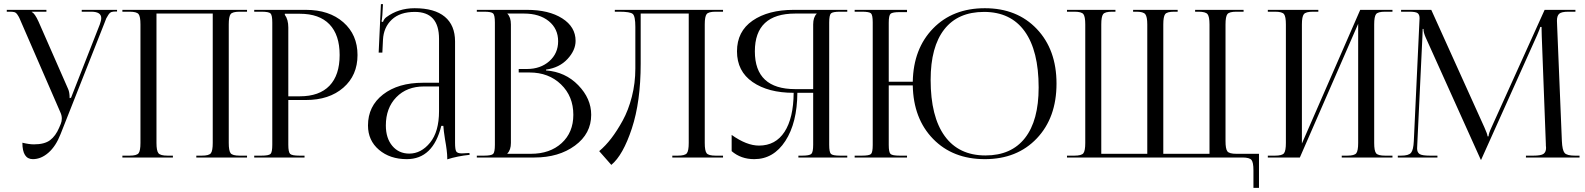

<svg xmlns="http://www.w3.org/2000/svg" viewBox="-20 -767 7720 935"><path d="M89 -72Q122 -64 145 -64Q197 -64 224 -84.5Q251 -105 268 -145L276 -164Q281 -176 281 -190Q281 -205 274 -220L88 -648Q78 -671 75 -678Q72 -685 65 -695.5Q58 -706 49.5 -708Q41 -710 28 -710H13V-719H206V-710H135V-708Q149 -703 168 -661L312 -333Q319 -317 319 -291V-289L326 -291L466 -648Q473 -667 473 -679Q473 -710 424 -710H378V-719H550V-711H544Q531 -711 523 -708.5Q515 -706 507.5 -694.5Q500 -683 497.5 -677.5Q495 -672 486 -648L275 -114Q252 -55 216 -23.5Q180 8 140 8Q89 8 89 -72Z M576 0V-9H611Q646 -9 655 -21Q664 -33 664 -71V-648Q664 -686 655 -698Q646 -710 611 -710H576V-719H1183V-710H1147Q1112 -710 1103 -698Q1094 -686 1094 -648V-71Q1094 -33 1103 -21Q1112 -9 1147 -9H1183V0H936V-9H963Q998 -9 1007 -21Q1016 -33 1016 -71V-701H742V-71Q742 -33 751.5 -21Q761 -9 796 -9H822V0Z M1367 -700V-695Q1384 -672 1384 -633V-298H1440Q1535 -298 1584.5 -349.5Q1634 -401 1634 -499Q1634 -597 1584.5 -648.5Q1535 -700 1440 -700ZM1218 0V-9H1253Q1289 -9 1297.5 -17.5Q1306 -26 1306 -62V-657Q1306 -693 1297.5 -701.5Q1289 -710 1253 -710H1218V-719H1470Q1583 -719 1652 -658.5Q1721 -598 1721 -499Q1721 -400 1652 -340Q1583 -280 1470 -280H1384V-62Q1384 -26 1393 -17.5Q1402 -9 1438 -9H1463V0Z M2118 -364V-578Q2118 -709 2000 -709Q1928 -709 1888 -671.5Q1848 -634 1845 -573L1842 -511H1824L1835 -747H1845L1842 -694Q1840 -670 1838 -662L1845 -660Q1850 -675 1861 -683Q1920 -727 1999 -727Q2096 -727 2146 -685.5Q2196 -644 2196 -565V-71Q2196 -40 2201.5 -30Q2207 -20 2229 -20L2249 -21L2266 -22L2267 -13Q2208 -7 2158 9V1Q2158 -29 2147 -89Q2140 -134 2139 -154H2129Q2089 8 1961 8Q1879 8 1825.5 -37.5Q1772 -83 1772 -156Q1772 -250 1845.5 -307Q1919 -364 2040 -364ZM2118 -346H2045Q1961 -346 1910 -293.5Q1859 -241 1859 -156Q1859 -94 1890.5 -56.5Q1922 -19 1973 -19Q2031 -19 2074.5 -72.5Q2118 -126 2118 -226Z M2451 -18H2565Q2658 -18 2715 -70Q2772 -122 2772 -208Q2772 -298 2712 -356Q2652 -414 2559 -414H2506V-431H2546Q2612 -431 2655 -469Q2698 -507 2698 -566Q2698 -627 2652.5 -664Q2607 -701 2532 -701H2451V-700Q2468 -683 2468 -648V-71Q2468 -37 2451 -20ZM2302 0V-9H2337Q2373 -9 2381.5 -17.5Q2390 -26 2390 -62V-657Q2390 -693 2381.5 -701.5Q2373 -710 2337 -710H2302V-719H2546Q2653 -719 2718 -677.5Q2783 -636 2783 -568Q2783 -522 2743.5 -479.5Q2704 -437 2639 -428V-424Q2733 -417 2796 -352Q2859 -287 2859 -208Q2859 -116 2780 -58Q2701 0 2583 0Z M2974 -719H3060H3334H3501V-710H3465Q3430 -710 3421 -698Q3412 -686 3412 -648V-71Q3412 -33 3421 -21Q3430 -9 3465 -9H3501V0H3254V-9H3281Q3316 -9 3325 -21Q3334 -33 3334 -71V-701H3100V-457Q3100 -272 3057 -141.5Q3014 -11 2957 36L2898 -31Q2929 -57 2957 -93.5Q2985 -130 3012.5 -180Q3040 -230 3057 -296Q3074 -362 3074 -433V-636Q3074 -688 3061.5 -699Q3049 -710 2996 -710H2974Z M3868 0V-9H3886Q3922 -9 3931 -17.5Q3940 -26 3940 -62V-315H3863Q3862 -169 3804.5 -80.5Q3747 8 3653 8Q3588 8 3543 -31V-110Q3616 -58 3676 -58Q3757 -58 3800.5 -125Q3844 -192 3845 -315Q3721 -315 3645 -367.5Q3569 -420 3569 -517Q3569 -614 3645 -666.5Q3721 -719 3845 -719H4106V-710H4071Q4035 -710 4026.5 -701.5Q4018 -693 4018 -657V-62Q4018 -26 4026.5 -17.5Q4035 -9 4071 -9H4106V0ZM3940 -333V-648Q3940 -683 3957 -700V-701H3853Q3656 -701 3656 -517Q3656 -333 3853 -333Z M4142 0V-9H4177Q4213 -9 4221.5 -17Q4230 -25 4230 -61V-658Q4230 -694 4221.5 -702Q4213 -710 4177 -710H4142V-719H4397V-708H4362Q4326 -708 4317 -700Q4308 -692 4308 -656V-369H4425Q4428 -530 4524 -628.5Q4620 -727 4776 -727Q4933 -727 5029 -626Q5125 -525 5125 -360Q5125 -194 5029 -93Q4933 8 4776 8Q4620 8 4524 -90.5Q4428 -189 4425 -351H4308V-61Q4308 -25 4317 -17Q4326 -9 4362 -9H4397V0ZM4779 -10Q4905 -10 4971.5 -95Q5038 -180 5038 -341Q5038 -520 4970 -614.5Q4902 -709 4772 -709Q4645 -709 4578.5 -624Q4512 -539 4512 -378Q4512 -199 4580.5 -104.5Q4649 -10 4779 -10Z M5176 0V-9H5212Q5247 -9 5256 -21Q5265 -33 5265 -71V-648Q5265 -686 5256 -698Q5247 -710 5212 -710H5176V-719H5412V-710H5396Q5361 -710 5352 -698Q5343 -686 5343 -648V-18H5567V-71V-648Q5567 -685 5557.5 -697.5Q5548 -710 5514 -710H5498V-719H5715V-710H5698Q5663 -710 5654 -698Q5645 -686 5645 -648V-71V-18H5870V-648Q5870 -686 5860.5 -698Q5851 -710 5816 -710H5800V-719H6036V-710H6001Q5966 -710 5957 -698Q5948 -686 5948 -648V-80Q5948 -42 5957 -30Q5966 -18 6001 -18H6111V148H6084V62Q6084 24 6074.5 12Q6065 0 6030 0Z M6154 0V-9H6189Q6224 -9 6233 -21Q6242 -33 6242 -71V-648Q6242 -686 6233 -698Q6224 -710 6189 -710H6154V-719H6400V-710H6374Q6339 -710 6329.5 -698Q6320 -686 6320 -648V-68L6604 -719H6761V-710H6725Q6690 -710 6681 -698Q6672 -686 6672 -648V-71Q6672 -33 6681 -21Q6690 -9 6725 -9H6761V0H6514V-9H6541Q6576 -9 6585 -21Q6594 -33 6594 -71V-651L6310 0Z M6787 0V-9H6803Q6840 -9 6851.5 -23Q6863 -37 6865 -80L6892 -657Q6893 -674 6893 -678Q6893 -696 6883.5 -703Q6874 -710 6843 -710H6803V-719H6950L7209 -146Q7224 -113 7224 -103H7229Q7229 -116 7243 -146L7502 -719H7652V-710H7618Q7584 -710 7573 -700Q7562 -690 7562 -666Q7562 -662 7563 -639L7586 -80Q7588 -36 7599 -22.5Q7610 -9 7650 -9H7672V0H7411V-9H7447Q7485 -9 7497 -18Q7509 -27 7509 -47Q7509 -50 7508.5 -53Q7508 -56 7508 -59.5Q7508 -63 7508 -65L7488 -592Q7487 -610 7487 -636H7481Q7481 -632 7465 -595L7196 4L7193 11H7191L7188 4L6923 -584Q6912 -608 6912 -626H6908Q6908 -610 6907 -592L6882 -67Q6881 -46 6881 -44Q6881 -25 6893 -17Q6905 -9 6944 -9H6980V0Z"/></svg>

Font: FoglihtenNo06
Style: Regular
Weight: 500
Designer: gluk (gluksza@wp.pl)
Foundry: gluk (gluksza@wp.pl)
Version: Version 0.76